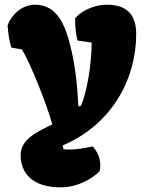

<svg xmlns="http://www.w3.org/2000/svg" viewBox="-20 -599 628 830"><path d="M69.3 70.8C69.3 169.9 145.5 210.9 240.7 210.9C317.9 210.9 378.4 172.9 410.6 141.6C412.6 132.3 413.6 123 413.6 114.7C413.6 79.1 397 52.2 380.4 33.7C344.7 42 312.5 47.4 280.3 47.4C271.5 47.4 263.2 46.9 254.4 45.9L250.5 29.8C463.4 -60.1 568.8 -257.3 568.8 -452.1C568.8 -536.6 526.4 -578.6 442.9 -578.6C376 -578.6 323.7 -543.9 304.7 -520C304.7 -480 308.1 -451.7 315.4 -423.8L376.5 -414.6C375.5 -318.4 355.5 -198.2 329.6 -141.1L318.8 -139.2C314.5 -231.4 304.2 -320.8 285.6 -394.5C264.6 -481.4 231.4 -578.6 131.8 -578.6C72.8 -578.6 28.3 -533.2 12.7 -489.3C15.6 -455.1 19.5 -420.9 29.3 -393.1L74.2 -385.3C108.4 -335 187.5 -133.8 206.1 -61C142.6 -30.3 69.3 2 69.3 70.8Z"/></svg>

Font: Kavoon
Style: Regular
Weight: 400
Designer: Viktoriya Grabowska
Foundry: Viktoriya Grabowska
Version: Version 1.002